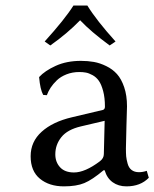

<svg xmlns="http://www.w3.org/2000/svg" viewBox="-20 -658 553 688"><path d="M355 -225.1 270 -205.1Q221.7 -193.8 200 -166.7Q178.2 -139.6 178.2 -105Q178.2 -77.1 195.3 -58.6Q212.4 -40 245.1 -40Q284.7 -40 337.9 -80.1Q352.1 -90.8 352.1 -106ZM355 -47.9H351.1Q310.5 -13.7 282.2 -2Q253.9 9.8 209 9.8Q156.2 9.8 123 -17.6Q89.8 -44.9 89.8 -98.1Q89.8 -150.4 129.4 -186Q168.9 -221.7 237.8 -237.8L349.1 -264.2Q356 -266.6 356 -275.9Q356 -308.1 349.6 -331.8Q343.3 -355.5 334.2 -368.4Q325.2 -381.3 311.8 -388.7Q298.3 -396 287.8 -397.9Q277.3 -399.9 264.2 -399.9Q239.3 -399.9 218.3 -391.6Q197.3 -383.3 183.6 -370.1Q169.9 -356.9 161.4 -343.8Q152.8 -330.6 147.9 -316.9L134.8 -317.9Q124 -336.9 120.1 -381.8Q140.6 -404.3 179.7 -422.1Q218.8 -439.9 270 -439.9Q294.9 -439.9 316.7 -436Q338.4 -432.1 360.8 -421.1Q383.3 -410.2 399.2 -392.6Q415 -375 425 -345.5Q435.1 -315.9 435.1 -276.9Q435.1 -273.4 433.1 -208Q431.2 -142.6 431.2 -126Q431.2 -108.9 432.1 -97.9Q433.1 -86.9 437.3 -71.8Q441.4 -56.6 451.7 -48.8Q461.9 -41 478 -41Q491.7 -41 505.9 -45.9L513.2 -21Q483.4 9.8 433.1 9.8Q404.3 9.8 383.8 -4.9Q363.3 -19.5 355 -47.9ZM293 -638.2Q325.7 -585 394 -509.3L373 -495.1Q305.2 -544.9 267.1 -585.4Q220.7 -537.6 160.2 -495.1L140.1 -509.3Q212.9 -589.8 243.2 -638.2Z"/></svg>

Font: Linear Smooth
Style: Regular
Weight: 400
Designer: Philipp H. Poll, Flanker
Foundry: Philipp H. Poll, reworked by Flanker
Version: Version 1.061 | FøM Fix